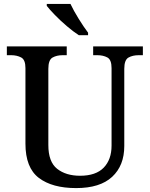

<svg xmlns="http://www.w3.org/2000/svg" viewBox="-20 -951 765 981"><path d="M369 10Q247 10 178.5 -42Q110 -94 110 -217V-603Q110 -646 88 -657.5Q66 -669 37 -669H15V-714H321V-669H300Q270 -669 248.5 -657Q227 -645 227 -599V-210Q227 -124 272 -88.5Q317 -53 389 -53Q470 -53 510 -94.5Q550 -136 550 -207V-603Q550 -646 528.5 -657.5Q507 -669 477 -669H456V-714H710V-669H689Q658 -669 636.5 -657Q615 -645 615 -599V-205Q615 -105 553 -47.5Q491 10 369 10ZM383 -771Q355 -789 321.5 -817.5Q288 -846 260 -875Q232 -904 219 -921V-931H340Q356 -897 382 -855Q408 -813 430 -784V-771Z"/></svg>

Font: Noto Serif Hentaigana Medium
Style: Regular
Weight: 500
Designer: Kazuhiro Yamada
Foundry: nipponia
Version: Version 1.000; ttfautohint (v1.8.4.7-5d5b)